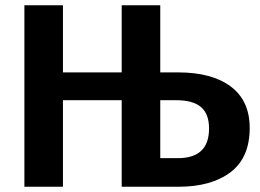

<svg xmlns="http://www.w3.org/2000/svg" viewBox="-20 -712 990 732"><path d="M659 -436Q788 -436 860 -382Q932 -328 932 -224Q932 -111 859 -55.5Q786 0 660 0H444V-330H220V0H73V-692H220V-436H444V-692H591V-436ZM658 -109Q777 -109 777 -222Q777 -278 746 -304Q715 -330 652 -330H591V-109Z"/></svg>

Font: Fira Sans SemiBold
Style: Regular
Weight: 600
Designer: bBox Type GmbH & Carrois Corporate GbR & Edenspiekermann AG
Foundry: bBox Type GmbH & Carrois Corporate GbR & Edenspiekermann AG
Version: Version 4.301;PS 004.301;hotconv 1.0.88;makeotf.lib2.5.64775